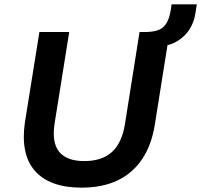

<svg xmlns="http://www.w3.org/2000/svg" viewBox="-20 -852 924 882"><path d="M355 10Q281 10 227.5 -9.5Q174 -29 140.5 -67Q107 -105 95.5 -160.5Q84 -216 94 -287L161 -705H298L231 -286Q217 -197 252 -154.5Q287 -112 367 -112Q448 -112 494 -153.5Q540 -195 554 -282L621 -705H759L691 -278Q676 -185 632.5 -120.5Q589 -56 519.5 -23Q450 10 355 10ZM719 -639 650 -687 653 -705Q688 -706 710 -715Q732 -724 745.5 -747Q759 -770 765 -809L768 -832H884L878 -793Q872 -751 851 -718Q830 -685 796 -664Q762 -643 719 -639Z"/></svg>

Font: Nunito Sans 7pt
Style: Bold Italic
Weight: 700
Italic angle: -9°
Version: Version 3.101;gftools[0.9.27]